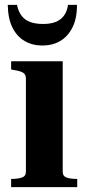

<svg xmlns="http://www.w3.org/2000/svg" viewBox="-20 -773 358 793"><path d="M155 -585Q197 -585 228.5 -603.5Q260 -622 279 -659Q298 -696 298 -753H261Q257 -725 243.5 -707.5Q230 -690 209 -682Q188 -674 158 -674Q127 -674 105 -682Q83 -690 69.5 -707.5Q56 -725 50 -753H12Q13 -696 31.5 -659Q50 -622 82 -603.5Q114 -585 155 -585ZM239 -520V-64Q239 -45 255.5 -39.5Q272 -34 297 -34H299V0H26V-34H28Q53 -34 70 -39.5Q87 -45 87 -64V-448Q87 -466 75 -473Q63 -480 36 -484L26 -486V-520Z"/></svg>

Font: Roboto Serif 144pt SemiBold
Style: Regular
Weight: 600
Version: Version 1.008